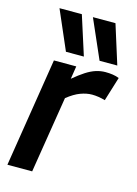

<svg xmlns="http://www.w3.org/2000/svg" viewBox="-120 -855 658 921"><g transform="rotate(15 209.5 -395.0)"><path d="M208 -541 198 -477Q229 -503 254.5 -519.5Q280 -536 303.5 -543.5Q327 -551 351 -551Q370 -551 387 -548.5Q404 -546 419 -540L382 -420Q365 -425 348.5 -427.5Q332 -430 317 -430Q290 -430 260 -419Q230 -408 195 -380L134 0H11L97 -541ZM142 -596 58 -790H169L231 -596ZM309 -596 224 -790H336L397 -596Z"/></g></svg>

Font: Georama ExtraCondensed Thin SemiBold
Style: Italic
Weight: 600
Italic angle: -9°
Version: Version 1.001